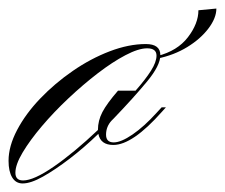

<svg xmlns="http://www.w3.org/2000/svg" viewBox="-76 -420 526 449"><path d="M-23 9Q-39 9 -47.5 -5Q-56 -19 -56 -44Q-56 -78 -36 -116Q-16 -154 18 -189.5Q52 -225 94 -254Q136 -283 180.5 -300Q225 -317 265 -317Q299 -317 299 -291Q299 -267 268 -229.5Q237 -192 190 -143Q187 -140 185 -138Q172 -124 172 -105Q172 -87 190 -87Q207 -87 234 -105.5Q261 -124 290 -156L302 -169H312L303 -159Q234 -81 189 -81Q159 -81 154 -107Q121 -75 87 -49Q53 -23 24.5 -7Q-4 9 -23 9ZM-22 2Q3 2 50 -30.5Q97 -63 153 -116Q153 -138 163.5 -158Q174 -178 200 -208H241Q264 -234 277 -254.5Q290 -275 290 -290Q290 -307 268 -307Q248 -307 217.5 -291Q187 -275 152.5 -248.5Q118 -222 84 -190Q50 -158 22 -125Q-6 -92 -23 -63.5Q-40 -35 -40 -16Q-40 2 -22 2ZM430 -400Q430 -378 411.5 -353.5Q393 -329 362 -310Q331 -291 292 -283V-289Q339 -301 363.5 -333Q388 -365 388 -396Z"/></svg>

Font: Ballet 16pt
Style: Regular
Weight: 400
Designer: Maximiliano R. Sproviero
Foundry: Omnibus-Type
Version: Version 1.100; ttfautohint (v1.8.3)